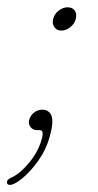

<svg xmlns="http://www.w3.org/2000/svg" viewBox="-58 -366 276 540"><path d="M45.5 0Q34.5 0 27.8 -8.8Q21 -17.5 24.5 -30Q28 -42 38.2 -49.8Q48.5 -57.5 60.5 -57.5Q80 -57.5 86.8 -40.5Q93.5 -23.5 81.5 19.5Q71.5 55.5 49.5 86.2Q27.5 117 4.8 135.5Q-18 154 -30 154Q-38.5 154 -38.5 146.5Q-38.5 139 -27 134Q-2 123 24.2 91.2Q50.5 59.5 60 23Q66 0 54 0ZM114.5 -280Q101.5 -280 94.8 -289.8Q88 -299.5 91.5 -313Q95.5 -327.5 107.5 -336.5Q119.5 -345.5 132 -345.5Q146 -345.5 152.5 -336Q159 -326.5 155 -312Q151.5 -299 139.5 -289.5Q127.5 -280 114.5 -280Z"/></svg>

Font: Fraunces144ptSuperSoftThinItalic
Style: Italic
Weight: 100
Italic angle: -16°
Version: Version 1.000;[0bf87f6ff]